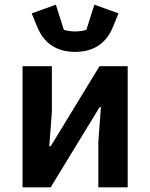

<svg xmlns="http://www.w3.org/2000/svg" viewBox="-20 -798 640 818"><path d="M76 0H196L404 -341H410L399 -195V0H524V-516H404L196 -175H190L201 -321V-516H76ZM300 -577C379 -577 433 -613 462 -685L485 -741L382 -778L348 -671C337 -667 317 -664 300 -664C283 -664 263 -667 252 -671L218 -778L115 -741L138 -685C167 -613 221 -577 300 -577Z"/></svg>

Font: IBM Mono SemiBold
Style: Regular
Weight: 600
Monospace: yes
Designer: Mike Abbink, Paul van der Laan, Pieter van Rosmalen
Foundry: Bold Monday
Version: Version 2.3